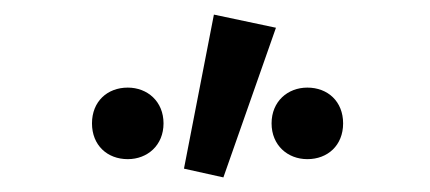

<svg xmlns="http://www.w3.org/2000/svg" viewBox="-20 -808 589 263"><path d="M232 -577 286 -565 358 -770 273 -788ZM352 -639C352 -609 374 -590 401 -590C429 -590 450 -609 450 -639C450 -669 429 -688 401 -688C374 -688 352 -669 352 -639ZM106 -639C106 -609 127 -590 155 -590C182 -590 204 -609 204 -639C204 -669 182 -688 155 -688C127 -688 106 -669 106 -639Z"/></svg>

Font: DAIFUKU Sans Semibold
Style: Regular
Weight: 600
Designer: Original font ‘Source Sans 3’ : Paul D. Hunt
Foundry: Daifuku
Version: Version 1.000